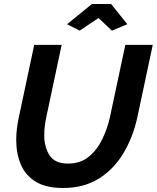

<svg xmlns="http://www.w3.org/2000/svg" viewBox="-20 -934 783 959"><path d="M295 5Q210 5 158.5 -26.5Q107 -58 84 -112.5Q61 -167 61 -235Q61 -288 74 -348L151 -710H288L211 -348Q201 -301 201 -259Q201 -199 227.5 -158Q254 -117 320 -117Q381 -117 422.5 -150.5Q464 -184 490 -237Q516 -290 529 -348L606 -710H743L666 -348Q645 -251 597.5 -170.5Q550 -90 474.5 -42.5Q399 5 295 5ZM315 -813 439 -914H535L616 -813L539 -781L472 -844L378 -781Z"/></svg>

Font: Raleway
Style: Bold Italic
Weight: 700
Italic angle: -12°
Designer: Matt McInerney, Pablo Impallari, Rodrigo Fuenzalida
Foundry: Matt McInerney, Pablo Impallari, Rodrigo Fuenzalida
Version: Version 4.101;RELEASE